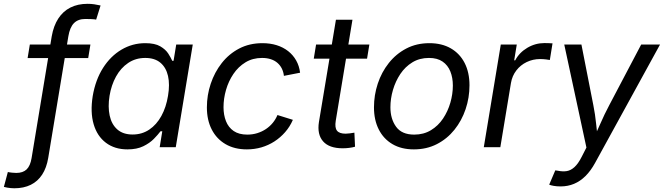

<svg xmlns="http://www.w3.org/2000/svg" viewBox="-103 -778 3509 1015"><path d="M375 -542.5 363.3 -471.2H43L54.7 -542.5ZM-27.3 217.3Q-37.6 217.3 -46.9 216.3Q-56.2 215.3 -64.7 213.9Q-73.2 212.4 -82.5 210L-61.5 131.3Q-54.2 133.3 -39.3 134.8Q-24.4 136.2 -17.1 136.2Q18.1 136.2 37.6 117.7Q57.1 99.1 64 57.6L170.4 -585.9Q180.2 -641.6 205.1 -679.9Q230 -718.3 269 -738Q308.1 -757.8 359.9 -757.8Q377.9 -757.8 394.8 -755.4Q411.6 -752.9 428.7 -749L405.3 -674.3Q397 -676.3 379.6 -677Q362.3 -677.7 348.1 -677.7Q309.6 -677.7 287.8 -655.5Q266.1 -633.3 258.3 -585.9L151.9 57.1Q143.1 109.4 119.9 145Q96.7 180.7 59.6 199Q22.5 217.3 -27.3 217.3Z M570.8 11.7Q503.4 11.7 457 -23.2Q410.6 -58.1 392.1 -121.3Q373.5 -184.6 387.2 -270.5Q401.9 -356.4 441.7 -418.9Q481.4 -481.4 539.3 -515.6Q597.2 -549.8 665 -549.8Q715.8 -549.8 744.1 -533.2Q772.5 -516.6 786.4 -494.9Q800.3 -473.1 807.6 -456.5H814.5L828.6 -542.5H916L826.2 0H741.2L754.9 -84H745.6Q731.9 -65.9 710.2 -43.7Q688.5 -21.5 654.5 -4.9Q620.6 11.7 570.8 11.7ZM598.1 -66.9Q647.5 -66.9 686 -92.8Q724.6 -118.7 750 -164.8Q775.4 -210.9 785.2 -271.5Q795.4 -331.5 785.2 -376.5Q774.9 -421.4 744.9 -446.5Q714.8 -471.7 665 -471.7Q613.8 -471.7 574.5 -445.1Q535.2 -418.5 510.3 -373.3Q485.4 -328.1 476.1 -271.5Q466.8 -213.4 476.8 -167Q486.8 -120.6 517.1 -93.8Q547.4 -66.9 598.1 -66.9Z M1202.1 11.7Q1136.7 11.7 1089.4 -15.9Q1042 -43.5 1016.4 -93.3Q990.7 -143.1 990.7 -210.4Q990.7 -274.9 1011 -335.4Q1031.2 -396 1069.3 -444.6Q1107.4 -493.2 1161.6 -521.5Q1215.8 -549.8 1284.2 -549.8Q1325.2 -549.8 1359.6 -539.1Q1394 -528.3 1420.2 -507.8Q1446.3 -487.3 1462.6 -458.5Q1479 -429.7 1483.4 -393.6L1397.9 -377Q1395.5 -397.9 1387 -415.3Q1378.4 -432.6 1364 -445.3Q1349.6 -458 1329.1 -464.8Q1308.6 -471.7 1282.2 -471.7Q1232.9 -471.7 1194.8 -448.5Q1156.7 -425.3 1130.9 -387Q1105 -348.6 1091.8 -302.7Q1078.6 -256.8 1078.6 -211.4Q1078.6 -170.4 1091.6 -137.5Q1104.5 -104.5 1132.3 -85.4Q1160.2 -66.4 1204.1 -66.4Q1232.4 -66.4 1257.3 -74.2Q1282.2 -82 1303 -95.9Q1323.7 -109.9 1339.1 -128.7Q1354.5 -147.5 1363.8 -169.9L1445.3 -144.5Q1429.7 -108.4 1404.5 -79.6Q1379.4 -50.8 1347.7 -30.3Q1315.9 -9.8 1279.1 1Q1242.2 11.7 1202.1 11.7Z M1849.6 -542.5 1837.4 -467.8H1555.7L1567.9 -542.5ZM1672.9 -673.8H1760.3L1671.9 -139.6Q1666 -103 1678.5 -87.2Q1690.9 -71.3 1724.1 -71.3Q1732.9 -71.3 1746.1 -73Q1759.3 -74.7 1770.5 -76.7L1773.9 -2.4Q1760.7 1.5 1743.4 3.7Q1726.1 5.9 1708.5 5.9Q1637.2 5.9 1605 -30.8Q1572.8 -67.4 1583 -132.8Z M2085 11.7Q2019 11.7 1971.9 -15.9Q1924.8 -43.5 1899.4 -93.5Q1874 -143.6 1874 -210.4Q1874 -274.9 1894 -335.7Q1914.1 -396.5 1952.4 -444.8Q1990.7 -493.2 2044.9 -521.5Q2099.1 -549.8 2167 -549.8Q2232.4 -549.8 2280 -522.5Q2327.6 -495.1 2353.3 -445.1Q2378.9 -395 2378.9 -327.1Q2378.9 -261.7 2358.4 -200.9Q2337.9 -140.1 2299.3 -92Q2260.7 -43.9 2206.5 -16.1Q2152.3 11.7 2085 11.7ZM2086.9 -66.4Q2136.7 -66.4 2175 -89.6Q2213.4 -112.8 2239 -151.1Q2264.6 -189.5 2277.8 -235.1Q2291 -280.8 2291 -325.7Q2291 -367.2 2277.8 -400.1Q2264.6 -433.1 2236.8 -452.4Q2209 -471.7 2164.6 -471.7Q2115.2 -471.7 2077.1 -448.5Q2039.1 -425.3 2013.4 -387Q1987.8 -348.6 1974.4 -302.7Q1960.9 -256.8 1960.9 -210.9Q1960.9 -149.4 1991 -107.9Q2021 -66.4 2086.9 -66.4Z M2454.6 0 2544.4 -542.5H2628.9L2615.2 -459H2620.6Q2642.1 -500 2684.3 -525.1Q2726.6 -550.3 2775.4 -550.3Q2785.2 -550.3 2797.9 -549.8Q2810.5 -549.3 2817.9 -548.8L2803.7 -460.9Q2797.9 -461.9 2783.2 -463.9Q2768.6 -465.8 2752 -465.8Q2714.4 -465.8 2681.4 -450Q2648.4 -434.1 2626.5 -405.5Q2604.5 -377 2598.1 -338.9L2542 0Z M2800.3 198.2 2832.5 122.6 2845.7 124.5Q2871.6 129.9 2893.1 126.5Q2914.6 123 2934.1 105.2Q2953.6 87.4 2972.2 50.8L2997.1 2L2879.9 -542.5H2970.7L3033.7 -221.7Q3043.5 -172.9 3048.3 -124.3Q3053.2 -75.7 3059.6 -29.8H3028.3Q3049.8 -75.7 3070.8 -124.3Q3091.8 -172.9 3117.7 -221.7L3286.6 -542.5H3386.2L3043 83Q3020 125 2992.2 152.6Q2964.4 180.2 2931.6 193.8Q2898.9 207.5 2860.8 207.5Q2840.3 207.5 2824 204.6Q2807.6 201.7 2800.3 198.2Z"/></svg>

Font: Inter 16pt
Style: Italic
Weight: 400
Italic angle: -9.3988°
Version: Version 4.001;git-66647c0bb